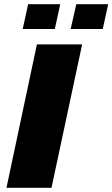

<svg xmlns="http://www.w3.org/2000/svg" viewBox="-20 -901 539 921"><path d="M11 0 157 -688H374L227 0ZM319 -762 346 -881H499L473 -762ZM89 -762 115 -881H269L243 -762Z"/></svg>

Font: Saira SemiExpanded ExtraBold
Style: Italic
Weight: 800
Width: 6
Italic angle: -12°
Designer: Hector Gatti with collaboration of the Omnibus-Type team
Foundry: Omnibus-Type
Version: Version 1.101